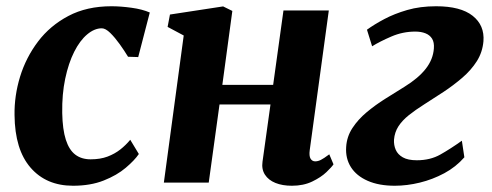

<svg xmlns="http://www.w3.org/2000/svg" viewBox="-20 -584 1572 614"><path d="M213.5 10Q128 10 77.8 -47.8Q27.5 -105.5 26.5 -216Q25.5 -277.5 44.2 -338.8Q63 -400 101.5 -451Q140 -502 198.8 -533Q257.5 -564 336.5 -564Q366 -564 400.5 -559.2Q435 -554.5 459 -544L422 -401.5L389.5 -402.5Q378 -421.5 363 -442.5Q348 -463.5 332.8 -478.5Q317.5 -493.5 305.5 -493.5Q282 -493.5 258.8 -474Q235.5 -454.5 217.2 -418.2Q199 -382 188.5 -332.2Q178 -282.5 179 -222.5Q180 -170 190.5 -137.2Q201 -104.5 220.8 -89.5Q240.5 -74.5 270 -74.5Q300.5 -74.5 323.8 -83.2Q347 -92 364.8 -106Q382.5 -120 396.5 -137L424 -91.5Q410.5 -71.5 382.2 -47.5Q354 -23.5 311.8 -6.8Q269.5 10 213.5 10Z M970.5 -104Q968 -85 973.2 -76.5Q978.5 -68 988 -68Q996.5 -68 1005.8 -72.5Q1015 -77 1033 -90.5L1046.5 -58.5Q1041 -50 1023.8 -33.5Q1006.5 -17 978.5 -3.5Q950.5 10 913.5 10Q883 10 860.8 1Q838.5 -8 827.2 -25.5Q816 -43 819.5 -67L845 -250H682L647.5 0H504L567.5 -470.5L516 -498L523.5 -537.5L693.5 -563.5L723 -549L691 -312.5H853.5L886.5 -550.5H1031.5Z M1242.5 10Q1191.5 10 1155.8 -5.8Q1120 -21.5 1102.2 -49.5Q1084.5 -77.5 1087 -114Q1089 -147 1107 -174.5Q1125 -202 1152.5 -225Q1180 -248 1211.8 -268Q1243.5 -288 1273.5 -306.5Q1318 -334 1341.5 -364Q1365 -394 1367.5 -429Q1369 -448.5 1361.8 -460.2Q1354.5 -472 1340.5 -477.5Q1326.5 -483 1308 -483Q1268 -483 1231.5 -467.2Q1195 -451.5 1170 -436L1153.5 -489Q1177 -506 1209 -523Q1241 -540 1282.2 -552Q1323.5 -564 1374.5 -564Q1453 -564 1491.5 -533.5Q1530 -503 1526 -452Q1523 -417 1504.8 -388.2Q1486.5 -359.5 1458.2 -335.2Q1430 -311 1398.2 -290Q1366.5 -269 1337 -250.5Q1308.5 -232.5 1287.2 -215.5Q1266 -198.5 1254 -179.8Q1242 -161 1240 -137.5Q1239 -120 1245.5 -105Q1252 -90 1268.2 -80.8Q1284.5 -71.5 1313 -71.5Q1356 -71.5 1388.2 -89.8Q1420.5 -108 1457 -134L1465 -81Q1438 -50 1400.8 -30Q1363.5 -10 1322.5 0Q1281.5 10 1242.5 10Z"/></svg>

Font: Merriweather 28pt ExtraBold
Style: Italic
Weight: 800
Italic angle: -7.8°
Version: Version 2.101